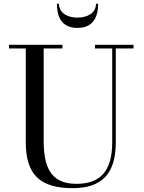

<svg xmlns="http://www.w3.org/2000/svg" viewBox="-20 -989 766 1024"><path d="M294.5 -969H283.5C283.5 -908 303 -840 393 -840C483 -840 503.5 -908 503.5 -969H492C492 -920 446.5 -895 393 -895C339.5 -895 294.5 -920 294.5 -969ZM28 -750V-730.5H117.5V-230C117.5 -57 194.5 14.5 367.5 14.5C525.5 14.5 597.5 -65 597.5 -230V-730.5H692V-750H486.5V-730.5H578.5V-230C578.5 -73 511.5 -8.5 387.5 -8.5C243.5 -8.5 213 -108 213 -240V-730.5H313V-750Z"/></svg>

Font: Bodoni* 11
Style: Regular
Weight: 400
Version: Version 2.3